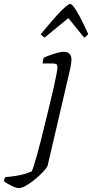

<svg xmlns="http://www.w3.org/2000/svg" viewBox="-153 -766 473 986"><path d="M-57 200Q-63 200 -73.5 196.5Q-84 193 -96 187Q-108 181 -118 175Q-128 169 -133 164Q-131 156 -130 152Q-129 148 -126 144Q-98 141 -74 137.5Q-50 134 -29 128Q-8 122 10 114Q14 106 21 84Q28 62 37 30Q46 -2 55.5 -39.5Q65 -77 74.5 -116Q84 -155 93 -191Q99 -217 107.5 -252Q116 -287 124 -322Q132 -357 137 -384.5Q142 -412 142 -422Q142 -433 136 -436.5Q130 -440 119 -440H66Q66 -445 67.5 -454.5Q69 -464 72 -470Q90 -478 108.5 -484.5Q127 -491 144 -495.5Q161 -500 174 -500Q194 -500 204 -489.5Q214 -479 214 -459Q214 -453 212.5 -442.5Q211 -432 208.5 -418Q206 -404 202 -389L91 87Q86 97 68.5 116Q51 135 28 154Q5 173 -18 186.5Q-41 200 -57 200ZM76 -573Q69 -578 63.5 -582.5Q58 -587 57 -591Q104 -648 134.5 -682Q165 -716 183 -731Q201 -746 207 -746Q214 -746 226.5 -730Q239 -714 257 -680Q275 -646 300 -591Q296 -587 292.5 -582.5Q289 -578 279 -573L198 -673Z"/></svg>

Font: Texturina 12pt Thin
Style: Italic
Weight: 250
Italic angle: -11°
Designer: Guillermo Torres Carreño
Foundry: Omnibus-Type
Version: Version 1.002